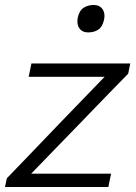

<svg xmlns="http://www.w3.org/2000/svg" viewBox="-32 -750 544 770"><path d="M-12 0 -4.5 -35Q51 -92.5 103.8 -147.5Q156.5 -202.5 202 -250L387.5 -442H83L94 -495.5H490.5L482 -454.5Q457 -429 423.5 -394.5Q390 -360 354 -323Q318 -285.5 285.5 -252L93 -53.5H413.5L402.5 0ZM321.5 -620Q298 -620 286.5 -636.5Q278.5 -647.5 278.5 -664Q278.5 -671.5 280 -680Q286 -707.5 303.2 -718.8Q320.5 -730 344 -730Q367.5 -730 379 -713.5Q387 -702 387 -686Q387 -678.5 385 -670Q379 -642.5 362.2 -631.2Q345.5 -620 321.5 -620Z"/></svg>

Font: Heraclito Light
Style: Italic
Weight: 300
Italic angle: -12°
Designer: Kostas Bartsokas (font) & Cristiano Sobral (main changes)
Foundry: Kostas Bartsokas (font) & Cristiano Sobral (main changes)
Version: Version 1.00;July 8, 2020;FontCreator 13.0.0.2655 64-bit